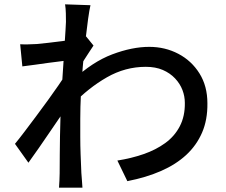

<svg xmlns="http://www.w3.org/2000/svg" viewBox="-20 -821 1040 885"><path d="M521 -81Q585 -91 641.5 -110.5Q698 -130 741.5 -161.5Q785 -193 809 -239.5Q833 -286 832 -347Q832 -377 821 -406Q810 -435 787 -459.5Q764 -484 730.5 -498.5Q697 -513 652 -513Q557 -513 472.5 -464.5Q388 -416 315 -340V-451Q406 -536 497.5 -570.5Q589 -605 668 -605Q741 -605 802 -573Q863 -541 899.5 -482.5Q936 -424 936 -345Q937 -269 911.5 -210Q886 -151 838.5 -107Q791 -63 722.5 -33Q654 -3 567 14ZM295 -543Q281 -541 256 -538Q231 -535 201 -531Q171 -527 140.5 -522.5Q110 -518 83 -515L73 -617Q92 -616 109 -616.5Q126 -617 148 -618Q170 -620 201.5 -623.5Q233 -627 267 -631.5Q301 -636 330.5 -641.5Q360 -647 377 -653L411 -611Q403 -599 391.5 -581.5Q380 -564 368.5 -546Q357 -528 349 -514L306 -355Q289 -329 264.5 -293Q240 -257 213 -217.5Q186 -178 159.5 -139.5Q133 -101 111 -71L49 -158Q68 -181 93 -214Q118 -247 146 -284.5Q174 -322 200.5 -358.5Q227 -395 249 -427Q271 -459 284 -480L287 -520ZM284 -720Q284 -739 283.5 -760Q283 -781 280 -801L397 -797Q392 -776 386 -733Q380 -690 373.5 -633Q367 -576 361.5 -513Q356 -450 353 -388Q350 -326 350 -273Q350 -230 350 -190Q350 -150 351.5 -110Q353 -70 355 -24Q356 -11 357.5 8.5Q359 28 360 44H252Q253 31 254 10.5Q255 -10 255 -22Q255 -70 255.5 -109.5Q256 -149 256.5 -191.5Q257 -234 259 -292Q259 -315 261 -352Q263 -389 266 -434Q269 -479 272 -525Q275 -571 277.5 -612Q280 -653 282 -682Q284 -711 284 -720Z"/></svg>

Font: Noto Sans KR Medium
Style: Regular
Weight: 500
Designer: Ryoko NISHIZUKA  (kana, bopomofo & ideographs); Paul D. Hunt (Latin, Greek & Cyrillic); Sandoll Communications , Soo-you
Foundry: Adobe
Version: Version 2.004-H2;hotconv 1.0.118;makeotfexe 2.5.65603